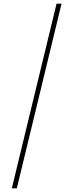

<svg xmlns="http://www.w3.org/2000/svg" viewBox="-20 -853 397 1039"><path d="M313 -833H286L44 166H71Z"/></svg>

Font: Noto Sans Oriya Cond Thin
Style: Regular
Weight: 100
Width: 3
Designer: Amélie Bonet and Sol Matas
Foundry: Google LLC
Version: Version 2.006